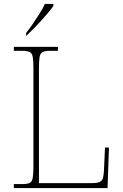

<svg xmlns="http://www.w3.org/2000/svg" viewBox="-20 -951 623 971"><path d="M50 0V-20H93Q118 -20 130 -26Q142 -32 145.5 -51Q149 -70 149 -108V-606Q149 -645 145.5 -663.5Q142 -682 130 -688Q118 -694 93 -694H50V-714H273V-694H233Q208 -694 196 -688Q184 -682 180.5 -663.5Q177 -645 177 -606V-25H446Q472 -25 484.5 -31Q497 -37 501 -52Q505 -67 506 -94L511 -205H531L524 0ZM112 -784Q127 -803 145 -829Q163 -855 180 -882Q197 -909 207 -931H250V-921Q241 -908 224.5 -888Q208 -868 188 -846Q168 -824 148.5 -804.5Q129 -785 114 -771H112Z"/></svg>

Font: Noto Serif Tibetan Thin
Style: Regular
Weight: 250
Version: Version 2.103